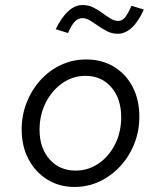

<svg xmlns="http://www.w3.org/2000/svg" viewBox="-20 -732 640 762"><path d="M276 10Q215 10 167.5 -19.5Q120 -49 93 -100.5Q66 -152 66 -218Q66 -275 86 -325.5Q106 -376 141 -414.5Q176 -453 222.5 -474.5Q269 -496 322 -496Q385 -496 432.5 -467Q480 -438 506.5 -387Q533 -336 533 -269Q533 -212 513 -161.5Q493 -111 457.5 -72.5Q422 -34 375.5 -12Q329 10 276 10ZM280 -55Q331 -55 372 -83.5Q413 -112 437 -160Q461 -208 461 -267Q461 -340 422 -385.5Q383 -431 319 -431Q269 -431 227.5 -402Q186 -373 161.5 -324.5Q137 -276 137 -217Q137 -145 176.5 -100Q216 -55 280 -55ZM250 -601 201 -616Q248 -712 308 -712Q331 -712 350 -702.5Q369 -693 386 -680.5Q403 -668 418.5 -658.5Q434 -649 449 -649Q464 -649 475 -661.5Q486 -674 502 -709L551 -694Q507 -598 447 -598Q425 -598 406 -607.5Q387 -617 370 -629Q353 -641 337.5 -650.5Q322 -660 307 -660Q290 -660 277 -646.5Q264 -633 250 -601Z"/></svg>

Font: Red Hat Mono
Style: Italic
Weight: 400
Italic angle: -12°
Monospace: yes
Designer: Pentagram, MCKL
Foundry: MCKL
Version: Version 1.030